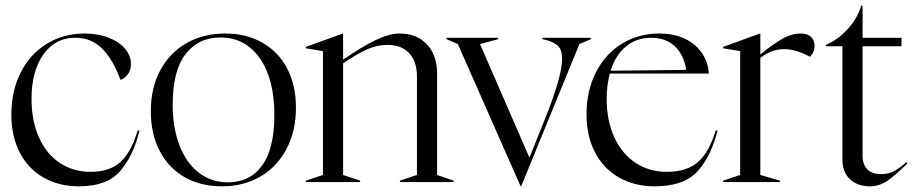

<svg xmlns="http://www.w3.org/2000/svg" viewBox="-20 -641 3220 676"><path d="M20 -238Q20 -321 53 -386Q86 -451 145 -487Q204 -523 277 -523Q326 -523 363.5 -508Q401 -493 421 -468.5Q441 -444 441 -416Q441 -393 429 -378Q417 -363 404 -360Q378 -431 340 -469.5Q302 -508 245 -508Q174 -508 132.5 -449Q91 -390 91 -293Q91 -216 117 -157.5Q143 -99 190.5 -67.5Q238 -36 299 -36Q366 -36 404 -70.5Q442 -105 465 -182L471 -181Q449 -91 402.5 -38Q356 15 258 15Q187 15 133 -16Q79 -47 49.5 -104Q20 -161 20 -238Z M511 -250Q511 -331 544 -393Q577 -455 636.5 -489Q696 -523 773 -523Q847 -523 903.5 -491Q960 -459 991 -400Q1022 -341 1022 -262Q1022 -180 989 -117Q956 -54 897 -19.5Q838 15 761 15Q687 15 630.5 -17Q574 -49 542.5 -109Q511 -169 511 -250ZM782 1Q860 1 903 -58.5Q946 -118 946 -237Q946 -362 895 -435.5Q844 -509 756 -509Q678 -509 633 -450Q588 -391 588 -273Q588 -191 612 -129Q636 -67 680 -33Q724 1 782 1Z M1057 -5 1117 -25V-461L1057 -471V-476L1187 -523H1188V-431Q1255 -477 1303 -500Q1351 -523 1386 -523Q1448 -523 1483.5 -484.5Q1519 -446 1519 -381V-25L1577 -5V0H1388V-5L1448 -25V-371Q1448 -426 1420 -454.5Q1392 -483 1345 -483Q1308 -483 1273 -467.5Q1238 -452 1188 -418V-25L1248 -5V0H1057Z M1592 -486 1552 -503V-508H1734V-503L1670 -486L1844 -86L1899 -223Q1959 -372 1959 -434Q1959 -466 1944 -480Q1929 -494 1899 -501L1890 -503V-508H2060V-503L2020 -486L1815 15H1813Z M2045 -238Q2045 -321 2078 -386Q2111 -451 2169.5 -487Q2228 -523 2301 -523Q2377 -523 2424 -484Q2471 -445 2476 -382H2127Q2116 -340 2116 -293Q2116 -216 2143 -157.5Q2170 -99 2218 -67.5Q2266 -36 2328 -36Q2398 -36 2437.5 -70.5Q2477 -105 2500 -182L2506 -181Q2484 -91 2436 -38Q2388 15 2285 15Q2214 15 2159.5 -16Q2105 -47 2075 -104.5Q2045 -162 2045 -238ZM2396 -395Q2388 -448 2356 -478Q2324 -508 2273 -508Q2221 -508 2184 -477.5Q2147 -447 2130 -392Z M2526 -5 2586 -25V-461L2526 -471V-476L2656 -523H2657V-449Q2695 -481 2730.5 -502Q2766 -523 2799 -523Q2822 -523 2835 -511.5Q2848 -500 2848 -479Q2848 -457 2832 -441Q2782 -468 2741 -468Q2696 -468 2657 -437V-25L2726 -5V0H2526Z M2946 -80V-478H2888V-483Q2930 -501 2964.5 -538.5Q2999 -576 3012 -621H3017V-508H3154V-478H3017V-93Q3017 -62 3033.5 -45Q3050 -28 3082 -28Q3108 -28 3127 -38Q3146 -48 3171 -70L3175 -66Q3131 -22 3103 -3.5Q3075 15 3043 15Q2999 15 2972.5 -10Q2946 -35 2946 -80Z"/></svg>

Font: Nyght Serif Light
Style: Regular
Weight: 300
Designer: Maksym Kobuzan
Version: Version 0.410